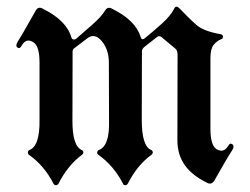

<svg xmlns="http://www.w3.org/2000/svg" viewBox="-20 -537 749 576"><path d="M197.8 -383.8 197.3 -176.8Q196.8 -97.2 226.6 -86.4Q230 -83.5 230 -79.6Q230 -75.7 226.6 -73.2Q183.6 -41.5 155.3 14.2Q152.3 18.6 147.7 18.6Q143.1 18.6 140.6 14.2Q112.3 -41 66.4 -72.8Q63.5 -75.7 63.5 -79.6Q63.5 -83.5 66.9 -86.4Q99.6 -97.2 98.6 -176.8V-349.1Q98.6 -398.9 80.1 -410.2Q58.6 -424.3 44.9 -399.9Q39.6 -389.6 32.5 -394.3Q25.4 -398.9 33.2 -412.1Q47.4 -434.6 60.3 -458Q73.2 -481.4 86.9 -504.9Q94.7 -519 108.9 -510.7L109.4 -510.3Q179.7 -475.6 194.3 -424.3Q195.8 -419.4 199.7 -418.9Q203.6 -417.5 207.5 -419.9Q231.4 -440.4 258.1 -464.1Q284.7 -487.8 294.9 -504.9Q302.7 -518.6 316.4 -510.7Q386.7 -476.1 401.9 -426.3Q403.8 -419.4 407.7 -419.4Q411.6 -419.4 414.6 -422.4Q440.9 -443.8 466.6 -467Q492.2 -490.2 502.4 -510.7Q507.8 -523.4 520 -510.3Q549.3 -479.5 570.3 -461.4Q591.3 -443.4 641.1 -434.6Q648.4 -433.1 648.9 -428.2Q648.9 -419.9 643.6 -419.4Q630.9 -414.6 621.1 -402.6Q611.3 -390.6 611.3 -362.8V-150.4Q611.3 -100.6 629.9 -89.4Q651.4 -76.7 665 -100.1Q669.9 -109.4 677 -104.2Q684.1 -99.1 677.2 -87.4Q662.6 -64.5 649.4 -41.3Q636.2 -18.1 623 4.9Q614.3 18.6 601.1 11.2Q556.6 -10.3 534.4 -41.5Q512.2 -72.8 512.2 -116.2L512.7 -372.1Q512.7 -386.7 504.9 -392.1L463.9 -426.3Q458 -430.2 452.1 -426.8Q420.4 -402.3 413.1 -396.2Q405.8 -390.1 405.8 -382.8L405.3 -176.8Q405.3 -96.7 435.1 -86.4Q438.5 -83 438.5 -79.8Q438.5 -76.7 435.1 -73.2Q392.1 -42.5 363.3 14.2Q360.4 18.6 355.5 18.6Q350.6 18.6 349.1 14.2Q321.3 -40 274.9 -72.8Q271.5 -75.2 271.5 -79.1Q271.5 -83 274.9 -86.4Q309.6 -97.2 307.1 -176.8L306.6 -349.1Q306.6 -385.3 288.1 -410.2Q265.1 -440.4 241.7 -421.9L200.7 -390.6L198.7 -387.7Z"/></svg>

Font: Bertholdr Mainzer Fraktur
Style: Regular
Weight: 400
Designer: Peter Wiegel, original typeface by Carl Albert Fahrenwaldt 1901
Foundry: Peter Wiegel
Version: Version 1.000 2010 initial release